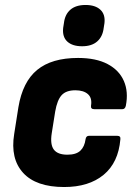

<svg xmlns="http://www.w3.org/2000/svg" viewBox="-20 -741 542 772"><path d="M238 11Q125 11 73 -46Q21 -103 37 -202L54 -310Q71 -412 129.5 -460Q188 -508 294 -508Q366 -508 412.5 -483.5Q459 -459 478 -415.5Q497 -372 486 -316Q483 -302 472 -302H359Q344 -302 346 -316Q351 -347 333.5 -362.5Q316 -378 283 -378Q246 -378 228 -358.5Q210 -339 202 -293L188 -205Q181 -160 196.5 -139.5Q212 -119 251 -119Q286 -119 303 -135Q320 -151 324 -181Q326 -195 338 -195H451Q466 -195 464 -181Q456 -87 396.5 -38Q337 11 238 11ZM310 -555Q271 -555 250.5 -574Q230 -593 234 -629L237 -648Q241 -683 263 -702Q285 -721 324 -721Q363 -721 383.5 -702Q404 -683 400 -648L397 -629Q393 -594 371 -574.5Q349 -555 310 -555Z"/></svg>

Font: Sofia Sans Semi Condensed Black
Style: Italic
Weight: 900
Italic angle: -9°
Version: Version 4.100